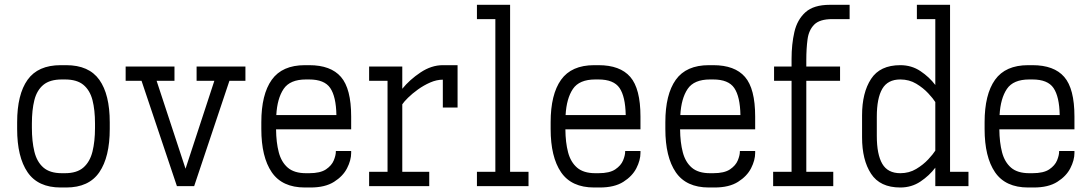

<svg xmlns="http://www.w3.org/2000/svg" viewBox="-20 -789 4628 814"><path d="M237.3 5.9Q141.1 5.9 96.9 -58.8Q52.7 -123.5 52.7 -242.2V-270.5Q52.7 -388.7 96.9 -450.7Q141.1 -512.7 237.3 -512.7H260.7Q356.9 -512.7 401.1 -450.7Q445.3 -388.7 445.3 -270.5V-242.2Q445.3 -123.5 401.1 -58.8Q356.9 5.9 260.7 5.9ZM242.2 -452.1Q191.4 -452.1 163.8 -429.2Q136.2 -406.2 125.7 -364.5Q115.2 -322.8 115.2 -265.1V-247.1Q115.2 -189.9 125.7 -146.5Q136.2 -103 163.8 -78.9Q191.4 -54.7 242.2 -54.7H255.4Q306.2 -54.7 333.7 -78.9Q361.3 -103 372.1 -146.5Q382.8 -189.9 382.8 -247.1V-265.1Q382.8 -322.8 372.1 -364.5Q361.3 -406.2 333.7 -429.2Q306.2 -452.1 255.4 -452.1Z M803.2 0H730L580.1 -446.3H512.7V-506.8H719.7V-446.3H644L766.6 -73.7L888.7 -446.3H813.5V-506.8H1020.5V-446.3H952.6Z M1272.5 5.9Q1176.3 5.9 1132.1 -58.8Q1087.9 -123.5 1087.9 -242.2V-270.5Q1087.9 -388.7 1132.1 -450.7Q1176.3 -512.7 1272.5 -512.7H1291Q1382.3 -512.7 1425.5 -462.9Q1468.8 -413.1 1468.8 -294.9V-240.7H1150.4Q1150.9 -185.1 1161.9 -143.3Q1172.9 -101.6 1200.2 -78.1Q1227.5 -54.7 1277.3 -54.7H1291Q1337.9 -54.7 1362.1 -71Q1386.2 -87.4 1395 -108.9Q1403.8 -130.4 1403.8 -145.5V-148.9H1468.8V-140.6Q1468.8 -109.9 1451.4 -75.9Q1434.1 -42 1396.2 -18.1Q1358.4 5.9 1296.4 5.9ZM1277.3 -452.1Q1209.5 -452.1 1182.4 -411.9Q1155.3 -371.6 1151.4 -301.3H1406.2Q1404.8 -379.4 1380.1 -415.8Q1355.5 -452.1 1290.5 -452.1Z M1544.9 0V-60.5H1623V-446.3H1544.9V-506.8H1685.5V-412.6Q1716.8 -451.2 1762.9 -481.9Q1809.1 -512.7 1857.4 -512.7H1919.9V-333H1857.4V-451.2Q1831.1 -451.2 1803.7 -439.2Q1776.4 -427.2 1752 -409.7Q1727.5 -392.1 1710 -374.8Q1692.4 -357.4 1685.5 -346.7V-60.5H1799.8V0Z M2002 0V-60.5H2080.1V-708H2002V-768.6H2142.6V-60.5H2220.7V0Z M2499 5.9Q2402.8 5.9 2358.6 -58.8Q2314.5 -123.5 2314.5 -242.2V-270.5Q2314.5 -388.7 2358.6 -450.7Q2402.8 -512.7 2499 -512.7H2517.6Q2608.9 -512.7 2652.1 -462.9Q2695.3 -413.1 2695.3 -294.9V-240.7H2377Q2377.4 -185.1 2388.4 -143.3Q2399.4 -101.6 2426.8 -78.1Q2454.1 -54.7 2503.9 -54.7H2517.6Q2564.5 -54.7 2588.6 -71Q2612.8 -87.4 2621.6 -108.9Q2630.4 -130.4 2630.4 -145.5V-148.9H2695.3V-140.6Q2695.3 -109.9 2678 -75.9Q2660.6 -42 2622.8 -18.1Q2585 5.9 2522.9 5.9ZM2503.9 -452.1Q2436 -452.1 2408.9 -411.9Q2381.8 -371.6 2377.9 -301.3H2632.8Q2631.3 -379.4 2606.7 -415.8Q2582 -452.1 2517.1 -452.1Z M2985.4 5.9Q2889.2 5.9 2845 -58.8Q2800.8 -123.5 2800.8 -242.2V-270.5Q2800.8 -388.7 2845 -450.7Q2889.2 -512.7 2985.4 -512.7H3003.9Q3095.2 -512.7 3138.4 -462.9Q3181.6 -413.1 3181.6 -294.9V-240.7H2863.3Q2863.8 -185.1 2874.8 -143.3Q2885.7 -101.6 2913.1 -78.1Q2940.4 -54.7 2990.2 -54.7H3003.9Q3050.8 -54.7 3075 -71Q3099.1 -87.4 3107.9 -108.9Q3116.7 -130.4 3116.7 -145.5V-148.9H3181.6V-140.6Q3181.6 -109.9 3164.3 -75.9Q3147 -42 3109.1 -18.1Q3071.3 5.9 3009.3 5.9ZM2990.2 -452.1Q2922.4 -452.1 2895.3 -411.9Q2868.2 -371.6 2864.3 -301.3H3119.1Q3117.7 -379.4 3093 -415.8Q3068.4 -452.1 3003.4 -452.1Z M3257.8 0V-60.5H3335.9V-446.3H3261.7V-506.8H3335.9V-539.6Q3335.9 -601.6 3347.9 -653.6Q3359.9 -705.6 3394.8 -737.1Q3429.7 -768.6 3498.5 -768.6H3582V-708H3508.8Q3455.1 -708 3431.9 -684.6Q3408.7 -661.1 3403.6 -621.8Q3398.4 -582.5 3398.4 -534.7V-506.8H3541.5V-446.3H3398.4V-60.5H3512.7V0Z M3796.9 5.9Q3710.9 5.9 3672.9 -52.5Q3634.8 -110.8 3634.8 -207V-299.8Q3634.8 -396 3672.9 -454.3Q3710.9 -512.7 3796.9 -512.7Q3844.7 -512.7 3882.3 -487.5Q3919.9 -462.4 3945.3 -428.7V-708H3867.2V-768.6H4007.8V-60.5H4085.9V0H3945.3V-78.1Q3919.9 -44.4 3882.3 -19.3Q3844.7 5.9 3796.9 5.9ZM3796.9 -452.1Q3743.7 -452.1 3720.5 -412.4Q3697.3 -372.6 3697.3 -293.9V-212.9Q3697.3 -134.3 3720.5 -94.5Q3743.7 -54.7 3796.9 -54.7Q3834.5 -54.7 3864.5 -72.8Q3894.5 -90.8 3915.5 -113.5Q3936.5 -136.2 3945.3 -150.4V-356.4Q3936.5 -370.6 3915.5 -393.3Q3894.5 -416 3864.5 -434.1Q3834.5 -452.1 3796.9 -452.1Z M4338.9 5.9Q4242.7 5.9 4198.5 -58.8Q4154.3 -123.5 4154.3 -242.2V-270.5Q4154.3 -388.7 4198.5 -450.7Q4242.7 -512.7 4338.9 -512.7H4357.4Q4448.7 -512.7 4491.9 -462.9Q4535.2 -413.1 4535.2 -294.9V-240.7H4216.8Q4217.3 -185.1 4228.3 -143.3Q4239.3 -101.6 4266.6 -78.1Q4293.9 -54.7 4343.8 -54.7H4357.4Q4404.3 -54.7 4428.5 -71Q4452.6 -87.4 4461.4 -108.9Q4470.2 -130.4 4470.2 -145.5V-148.9H4535.2V-140.6Q4535.2 -109.9 4517.8 -75.9Q4500.5 -42 4462.6 -18.1Q4424.8 5.9 4362.8 5.9ZM4343.8 -452.1Q4275.9 -452.1 4248.8 -411.9Q4221.7 -371.6 4217.8 -301.3H4472.7Q4471.2 -379.4 4446.5 -415.8Q4421.9 -452.1 4356.9 -452.1Z"/></svg>

Font: Kay Pho Du
Style: Regular
Weight: 400
Designer: Victor Gaultney, Khu Oo Reh
Foundry: SIL International
Version: Version 3.000